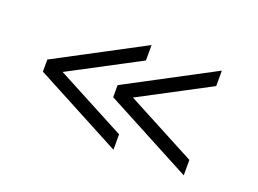

<svg xmlns="http://www.w3.org/2000/svg" viewBox="-81 -686 1163 865"><g transform="rotate(20 500.0 -253.0)"><path d="M517 -2 98 -224V-282L517 -504V-430L182 -253L517 -76ZM854 -2 435 -224V-282L854 -504V-430L519 -253L854 -76Z"/></g></svg>

Font: 42dot Sans Light Medium
Style: Regular
Weight: 500
Version: Version 1.000